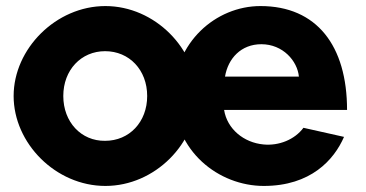

<svg xmlns="http://www.w3.org/2000/svg" viewBox="-20 -604 1210 634"><path d="M25 -287C25 -131 164 10 328 10C492 10 630 -131 630 -287C630 -442 492 -584 328 -584C165 -584 25 -443 25 -287ZM189 -287C189 -373 248 -435 327 -435C407 -435 466 -373 466 -287C466 -201 407 -139 327 -139C248 -138 189 -201 189 -287ZM554 -287C554 -104 703 10 851 10C1006 10 1083 -76 1116 -152L982 -182C953 -143 901 -122 850 -127C785 -133 730 -178 720 -241H1126C1126 -453 1026 -584 840 -584C693 -584 554 -464 554 -287ZM723 -351C733 -411 776 -458 843 -458C914 -458 962 -403 967 -351Z"/></svg>

Font: Rabbid Highway Sign IV
Style: Bd
Weight: 400
Foundry: Cannot Into Space Fonts
Version: Version 0.277